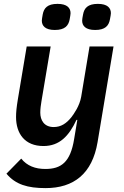

<svg xmlns="http://www.w3.org/2000/svg" viewBox="-20 -755 640 987"><path d="M214.1 212C359 212 454.2 138.1 481.5 -23.8L563.6 -516H440.3L397.4 -257.8C389.2 -210.2 360.1 -169.7 346.6 -152C321.4 -120.7 293.7 -101.9 256 -101.9C206.7 -101.9 187.1 -137.4 187.1 -175.8C187.1 -196 190 -215.2 193.2 -235.1L240.4 -516H117.2L71.7 -244C65 -202.8 62.5 -178.6 62.5 -153.4C62.5 -68.5 107.2 -4.3 203.5 -4.3C285.9 -4.3 334.5 -55.8 373.2 -138.8H377.5L361.2 -40.8C342 79.5 294 113.6 213.1 113.6C161.2 113.6 119.3 97.7 89.1 60.4L13.1 137.8C60 193.9 122.5 212 214.1 212ZM195 -648.8C195 -622.2 212.7 -600.9 261.7 -600.9C313.6 -600.9 332 -622.9 338.1 -655.2C340.6 -670.5 342.7 -680.8 342.7 -687.1C342.7 -714.1 324.9 -735.1 275.9 -735.1C223.7 -735.1 205.6 -713.4 199.6 -680.8C197.1 -665.8 195 -655.2 195 -648.8ZM402.3 -648.8C402.3 -622.2 420.1 -600.9 469.1 -600.9C521 -600.9 539.1 -622.9 545.1 -655.2C547.9 -670.5 550.1 -680.8 550.1 -687.1C550.1 -714.1 532.3 -735.1 483.3 -735.1C431.1 -735.1 413 -713.4 407 -680.8C404.1 -665.8 402.3 -655.2 402.3 -648.8Z"/></svg>

Font: Margiela Mono Italic SmBold It
Style: Regular
Weight: 600
Designer: Mike Abbink, Paul van der Laan, Pieter van Rosmalen
Foundry: Bold Monday
Version: Version 2.003 2021